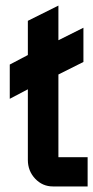

<svg xmlns="http://www.w3.org/2000/svg" viewBox="-20 -670 335 690"><path d="M189.9 -105H294.9V0H169.9Q132.8 0 106.4 -27.8Q80.1 -55.7 80.1 -95.2V-349.1L15.1 -314.9V-438L80.1 -472.2V-595.2L189.9 -649.9V-525.4L279.8 -570.3V-447.3L189.9 -402.3Z"/></svg>

Font: Horta
Style: Regular
Weight: 600
Width: 3
Version: Version 0.11